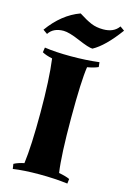

<svg xmlns="http://www.w3.org/2000/svg" viewBox="-133 -950 693 1023"><g transform="rotate(15 213.5 -438.0)"><path d="M317 -834Q376 -834 403 -873L427 -856Q352 -754 289 -720Q268 -720 207.5 -746Q147 -772 117 -772Q60 -772 35 -733L11 -750Q83 -850 180 -885Q222 -858 251 -846Q280 -834 317 -834ZM287 -617Q275 -540 275 -334.5Q275 -129 289 -34Q328 -27 349 -17L346 9Q274 0 189.5 0Q105 0 45 9L41 -18Q63 -30 97 -37Q110 -135 110 -319Q110 -503 95 -614Q61 -621 39 -633L43 -660Q103 -651 187.5 -651Q272 -651 344 -660L347 -634Q326 -624 287 -617Z"/></g></svg>

Font: Almendra SC
Style: Bold
Weight: 700
Designer: Ana Sanfelippo
Foundry: Ana Sanfelippo
Version: Version 1.003